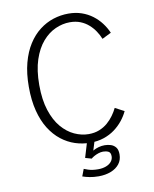

<svg xmlns="http://www.w3.org/2000/svg" viewBox="-97 -779 844 1051"><g transform="rotate(-10 325.0 -253.0)"><path d="M365.5 200Q351 200 339 198.8Q327 197.5 316 195.5Q305 193.5 295.2 190.8Q285.5 188 276.5 185L291.5 145.5Q302.5 150 314 153.8Q325.5 157.5 339 159.5Q352.5 161.5 369.5 161.5Q394 161.5 413.2 154.2Q432.5 147 443.2 133.8Q454 120.5 454 104Q454 83 441.2 77Q428.5 71 412 71Q399 71 385.8 75.5Q372.5 80 361.8 86Q351 92 344.5 98L309.5 88L336 0H378L354 77.5L346.5 68.5Q352.5 60.5 364.8 53.8Q377 47 393.2 42.5Q409.5 38 426.5 38Q444 38 460.5 43.2Q477 48.5 487.8 62Q498.5 75.5 498.5 101Q498.5 132.5 481.2 154.5Q464 176.5 433.8 188.2Q403.5 200 365.5 200ZM352.5 11Q309.5 11 268.8 -2.2Q228 -15.5 192.5 -43.2Q157 -71 130.2 -113.5Q103.5 -156 88.5 -214.5Q73.5 -273 73.5 -348Q73.5 -423 89 -481.2Q104.5 -539.5 131.8 -582Q159 -624.5 194.8 -652Q230.5 -679.5 271.8 -692.8Q313 -706 356 -706Q396 -706 429.2 -694.5Q462.5 -683 489 -663Q515.5 -643 535 -617.2Q554.5 -591.5 567 -562.5L516.5 -537.5Q507.5 -560 493.2 -581.5Q479 -603 459.2 -620.2Q439.5 -637.5 413.8 -647.8Q388 -658 355.5 -658Q315 -658 275.2 -640.2Q235.5 -622.5 203 -585Q170.5 -547.5 151 -488.8Q131.5 -430 131.5 -348Q131.5 -266 150.8 -207Q170 -148 202 -110.5Q234 -73 273.2 -55Q312.5 -37 352 -37Q385 -37 411.2 -47.5Q437.5 -58 457.5 -75.2Q477.5 -92.5 492.2 -113Q507 -133.5 516.5 -153.5L567 -127Q555 -101 535.2 -76.2Q515.5 -51.5 488.8 -31.8Q462 -12 427.8 -0.5Q393.5 11 352.5 11Z"/></g></svg>

Font: Trispace Thin ExtraLight
Style: Regular
Weight: 250
Version: Version 1.210